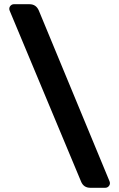

<svg xmlns="http://www.w3.org/2000/svg" viewBox="-20 -806 566 910"><path d="M501 62Q501 71 494.5 77.5Q488 84 479 84H408Q376 84 364 54L26 -755Q24 -760 24 -764Q24 -773 30.5 -779.5Q37 -786 46 -786H120Q151 -786 164 -756L499 53Q501 58 501 62Z"/></svg>

Font: Hezaedrus Medium
Style: Regular
Weight: 500
Designer: Hubert & Fischer
Foundry: Hubert & Fischer
Version: Version 1.10;September 3, 2019;FontCreator 11.5.0.2425 64-bi